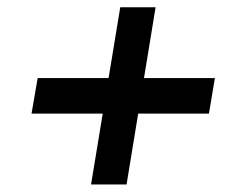

<svg xmlns="http://www.w3.org/2000/svg" viewBox="-20 -546 664 520"><path d="M226.6 -46.4 305.7 -526.4H401.4L322.8 -46.4ZM65.4 -238.3 82 -334.5H562L545.9 -238.3Z"/></svg>

Font: Inter Tight Medium
Style: Italic
Weight: 500
Italic angle: -9.39999°
Designer: Rasmus Andersson
Foundry: rsms
Version: Version 3.004